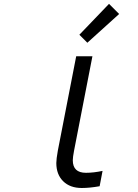

<svg xmlns="http://www.w3.org/2000/svg" viewBox="-20 -956 707 987"><path d="M354.2 -132.2Q354.2 -67.7 421.9 -67.7Q460.9 -67.7 507.2 -77.5L492.2 1.3Q441.4 10.4 400.4 10.4Q339.8 10.4 304.7 -24.4Q269.5 -59.2 269.5 -117.8Q269.5 -138 277.3 -181.6L371.7 -666.7H455.1L360.7 -181.6Q354.2 -147.8 354.2 -132.2ZM540.4 -936.2 592.4 -884.1 429 -736.3 388 -777.3Z"/></svg>

Font: Monoid
Style: Italic
Weight: 400
Width: 4
Italic angle: -11°
Monospace: yes
Version: Version 0.61